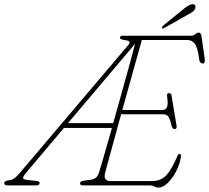

<svg xmlns="http://www.w3.org/2000/svg" viewBox="-61 -867 978 898"><path d="M640 0H325.5Q313.5 0 313.5 -9.5Q314 -19.5 329.5 -21.5L365 -26.5Q392.5 -30 402 -59.5Q407 -74 423.5 -132Q440 -190 462.5 -268.5H238L66.5 -65.5Q45.5 -41 46.8 -34Q48 -27 74 -24.5L111 -20.5Q126.5 -19 124 -8Q122 0 109 0H-25Q-42.5 0 -41 -12.5Q-39.5 -20 -26.5 -22.5L-8 -26Q6.5 -29 32 -58.5L539 -656.5Q554.5 -675 530.5 -678Q510.5 -681 504.8 -684Q499 -687 500 -691.5Q501.5 -700 513 -700H833Q844.5 -700 852.8 -707.2Q861 -714.5 868.5 -714.5Q879 -714.5 881.5 -697L896.5 -592.5Q899.5 -570 888 -570Q873 -570 870.5 -589.5Q864 -644.5 850.2 -662.2Q836.5 -680 814.5 -680H602.5Q593 -646 578.2 -593.2Q563.5 -540.5 546 -478Q528.5 -415.5 511 -352.5H698Q714 -352.5 720 -365.8Q726 -379 720.5 -417Q718 -431.5 729.5 -431.5Q735.5 -431.5 738 -428.5Q740.5 -425.5 741 -422L764.5 -281Q767.5 -263.5 756 -263.5Q745 -263.5 741.5 -279Q733.5 -313 725.5 -322.8Q717.5 -332.5 701.5 -332.5H505.5Q487.5 -266.5 471.5 -208.2Q455.5 -150 444.5 -109.8Q433.5 -69.5 430.5 -58Q420.5 -20 457.5 -20H649Q692 -20 717.8 -48.5Q743.5 -77 769.5 -139Q773 -147 779 -147Q782.5 -147 784.5 -142.8Q786.5 -138.5 784 -126.5Q778.5 -95.5 761.8 -63.8Q745 -32 723 -10.8Q701 10.5 679.5 10.5Q669.5 10.5 660.5 5.2Q651.5 0 640 0ZM257 -291H468.5Q486.5 -355 505.5 -423.2Q524.5 -491.5 541.8 -553.8Q559 -616 571 -662.5ZM801.5 -828Q817 -840.5 827.5 -844.5Q838 -848.5 844.5 -847Q851.5 -845.5 853 -838.2Q854.5 -831 850.5 -823.5Q845 -814 837.2 -809.8Q829.5 -805.5 818.5 -799L705.5 -735Q699.5 -731.5 697 -736Q695.5 -738.5 697.8 -742Q700 -745.5 703 -748Z"/></svg>

Font: Fraunces 144pt S100 Thin
Style: Italic
Weight: 100
Italic angle: -16°
Version: Version 1.000; ttfautohint (v1.8.3)